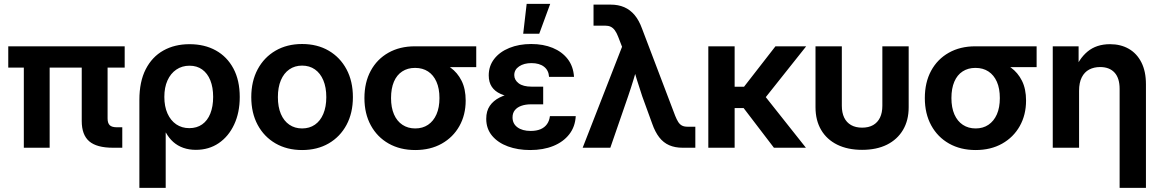

<svg xmlns="http://www.w3.org/2000/svg" viewBox="-20 -751 5898 976"><path d="M554.2 0Q471.7 0 433.6 -32.7Q395.5 -65.4 395.5 -135.7V-487.3H526.9V-148.9Q526.9 -125 537.8 -114.5Q548.8 -104 574.2 -104Q580.6 -104 588.4 -104Q596.2 -104 601.6 -104V0Q590.8 0 577.9 0Q564.9 0 554.2 0ZM101.1 0V-487.3H232.4V0ZM22 -407.2V-515.6H613.8V-407.2Z M688.5 204.1V-243.2Q688.5 -335.9 720.7 -398.9Q752.9 -461.9 810.3 -494.1Q867.7 -526.4 943.4 -526.4Q1020 -526.4 1077.1 -494.6Q1134.3 -462.9 1166.5 -402.8Q1198.7 -342.8 1198.7 -257.8Q1198.7 -178.7 1170.4 -118.2Q1142.1 -57.6 1092 -23.4Q1042 10.7 975.6 10.7Q940.9 10.7 911.9 0.5Q882.8 -9.8 860.8 -29.3Q838.9 -48.8 823.2 -77.1H822.3V204.1ZM942.4 -99.6Q980.5 -99.6 1007.6 -118.7Q1034.7 -137.7 1049.1 -173.6Q1063.5 -209.5 1063.5 -258.3Q1063.5 -307.1 1049.1 -342.8Q1034.7 -378.4 1007.8 -397.7Q981 -417 943.4 -417Q905.3 -417 876.2 -397.2Q847.2 -377.4 831.3 -342Q815.4 -306.6 815.4 -258.3Q815.4 -210 831.3 -174.3Q847.2 -138.7 875.7 -119.1Q904.3 -99.6 942.4 -99.6Z M1515.6 11.7Q1439 11.7 1380.6 -22Q1322.3 -55.7 1289.8 -116.2Q1257.3 -176.8 1257.3 -257.3Q1257.3 -337.9 1289.8 -398.7Q1322.3 -459.5 1380.6 -493.4Q1439 -527.3 1515.6 -527.3Q1592.8 -527.3 1650.9 -493.4Q1709 -459.5 1741.5 -398.7Q1773.9 -337.9 1773.9 -257.3Q1773.9 -176.8 1741.5 -116.2Q1709 -55.7 1650.9 -22Q1592.8 11.7 1515.6 11.7ZM1515.6 -98.1Q1553.2 -98.1 1580.8 -117.2Q1608.4 -136.2 1623.5 -172.1Q1638.7 -208 1638.7 -257.3Q1638.7 -307.1 1623.5 -343Q1608.4 -378.9 1580.8 -398.2Q1553.2 -417.5 1515.6 -417.5Q1478.5 -417.5 1450.7 -398.2Q1422.9 -378.9 1407.7 -343Q1392.6 -307.1 1392.6 -257.3Q1392.6 -207.5 1407.7 -171.9Q1422.9 -136.2 1450.7 -117.2Q1478.5 -98.1 1515.6 -98.1Z M2090.8 11.7Q2014.2 11.7 1955.8 -21.2Q1897.5 -54.2 1865 -113.8Q1832.5 -173.3 1832.5 -252.4Q1832.5 -332 1864.5 -391.1Q1896.5 -450.2 1954.3 -482.9Q2012.2 -515.6 2088.9 -515.6H2400.9V-409.7H2190.4L2088.9 -405.8Q2052.2 -405.8 2024.7 -387.9Q1997.1 -370.1 1982.4 -335.7Q1967.8 -301.3 1967.8 -252.4Q1967.8 -204.1 1982.9 -169.4Q1998 -134.8 2025.9 -116.5Q2053.7 -98.1 2090.8 -98.1Q2128.4 -98.1 2156 -116.7Q2183.6 -135.3 2198.7 -169.7Q2213.9 -204.1 2213.9 -252.4Q2213.9 -301.3 2198.7 -335.4Q2183.6 -369.6 2156 -387.7Q2128.4 -405.8 2090.8 -405.8V-456.5Q2142.1 -456.5 2188.2 -444.8Q2234.4 -433.1 2270 -407.5Q2305.7 -381.8 2326.4 -340.3Q2347.2 -298.8 2347.2 -239.7Q2347.2 -167 2315.2 -110.1Q2283.2 -53.2 2225.6 -20.8Q2168 11.7 2090.8 11.7Z M2674.8 11.7Q2612.3 11.7 2561.8 -6.8Q2511.2 -25.4 2481.4 -61Q2451.7 -96.7 2451.7 -147Q2451.7 -186.5 2469.7 -212.9Q2487.8 -239.3 2519.8 -255.4Q2551.8 -271.5 2592.8 -278.1Q2633.8 -284.7 2679.2 -284.7H2741.2V-220.7H2679.2Q2651.4 -220.7 2630.1 -213.1Q2608.9 -205.6 2597.2 -190.9Q2585.4 -176.3 2585.4 -154.3Q2585.4 -122.1 2610.4 -103.8Q2635.3 -85.4 2677.7 -85.4Q2707 -85.4 2727.8 -94.2Q2748.5 -103 2760.5 -119.9Q2772.5 -136.7 2775.4 -160.6H2906.7Q2903.8 -106.9 2873.8 -68.4Q2843.8 -29.8 2792.7 -9Q2741.7 11.7 2674.8 11.7ZM2686.5 -249.5Q2636.2 -249.5 2595 -255.1Q2553.7 -260.7 2524.7 -273.7Q2495.6 -286.6 2480 -309.8Q2464.4 -333 2464.4 -367.7Q2464.4 -415.5 2492.2 -451.4Q2520 -487.3 2569.1 -507.3Q2618.2 -527.3 2680.2 -527.3Q2741.7 -527.3 2789.6 -507.6Q2837.4 -487.8 2866 -450.7Q2894.5 -413.6 2897.9 -360.4H2771Q2769 -393.6 2745.4 -411.9Q2721.7 -430.2 2681.6 -430.2Q2643.6 -430.2 2618.9 -413.6Q2594.2 -397 2594.2 -369.1Q2594.2 -344.7 2616.5 -327.6Q2638.7 -310.5 2683.1 -310.5H2741.2V-249.5ZM2639.6 -579.6 2657.2 -731.4H2776.9L2721.2 -579.6Z M2941.9 0 3142.1 -513.2 3122.1 -564.9Q3114.3 -585 3105.2 -597.2Q3096.2 -609.4 3084.5 -615Q3072.8 -620.6 3056.6 -620.6H2997.1V-727.5Q3018.6 -727.5 3040.8 -727.5Q3063 -727.5 3084.5 -727.5Q3123 -727.5 3153.3 -714.4Q3183.6 -701.2 3206.1 -674.3Q3228.5 -647.5 3243.7 -605.5L3412.1 -162.6Q3419.9 -143.1 3427.7 -130.9Q3435.5 -118.7 3446.5 -112.8Q3457.5 -106.9 3474.6 -106.9H3514.6V0Q3498.5 0 3482.2 0Q3465.8 0 3449.7 0Q3411.1 0 3381.6 -12.9Q3352.1 -25.9 3331.1 -53Q3310.1 -80.1 3295.4 -122.1L3244.6 -261.7Q3230 -305.2 3216.3 -349.6Q3202.6 -394 3190.4 -438.5H3227.5Q3214.8 -394 3201.4 -349.9Q3188 -305.7 3172.9 -261.7L3082.5 0Z M3714.4 -515.6V0H3580.6V-515.6ZM4078.1 -515.6 3828.6 -201.7H3686.5L3677.7 -310.1H3762.2L3921.9 -515.6ZM3914.1 0 3754.9 -208.5 3852.5 -282.7 4076.7 0Z M4362.3 10.7Q4289.1 10.7 4235.8 -15.6Q4182.6 -42 4154.1 -90.6Q4125.5 -139.2 4125.5 -205.6V-515.6H4259.3V-213.4Q4259.3 -178.2 4271.2 -153.3Q4283.2 -128.4 4306.4 -115.2Q4329.6 -102.1 4362.3 -102.1Q4395.5 -102.1 4418.5 -115.2Q4441.4 -128.4 4453.4 -153.3Q4465.3 -178.2 4465.3 -213.4V-515.6H4599.1V-205.6Q4599.1 -139.2 4570.3 -90.6Q4541.5 -42 4488.8 -15.6Q4436 10.7 4362.3 10.7Z M4939.5 11.7Q4862.8 11.7 4804.4 -21.2Q4746.1 -54.2 4713.6 -113.8Q4681.2 -173.3 4681.2 -252.4Q4681.2 -332 4713.1 -391.1Q4745.1 -450.2 4803 -482.9Q4860.8 -515.6 4937.5 -515.6H5249.5V-409.7H5039.1L4937.5 -405.8Q4900.9 -405.8 4873.3 -387.9Q4845.7 -370.1 4831.1 -335.7Q4816.4 -301.3 4816.4 -252.4Q4816.4 -204.1 4831.5 -169.4Q4846.7 -134.8 4874.5 -116.5Q4902.3 -98.1 4939.5 -98.1Q4977.1 -98.1 5004.6 -116.7Q5032.2 -135.3 5047.4 -169.7Q5062.5 -204.1 5062.5 -252.4Q5062.5 -301.3 5047.4 -335.4Q5032.2 -369.6 5004.6 -387.7Q4977.1 -405.8 4939.5 -405.8V-456.5Q4990.7 -456.5 5036.9 -444.8Q5083 -433.1 5118.7 -407.5Q5154.3 -381.8 5175 -340.3Q5195.8 -298.8 5195.8 -239.7Q5195.8 -167 5163.8 -110.1Q5131.8 -53.2 5074.2 -20.8Q5016.6 11.7 4939.5 11.7Z M5465.3 -289.1V0H5331.5V-515.6H5462.9V-382.8H5438.5Q5463.4 -451.7 5508.5 -489Q5553.7 -526.4 5622.6 -526.4Q5677.2 -526.4 5718.3 -502.7Q5759.3 -479 5782.2 -433.6Q5805.2 -388.2 5805.2 -322.8V204.1H5671.4V-299.3Q5671.4 -354 5645.5 -382.1Q5619.6 -410.2 5572.3 -410.2Q5541 -410.2 5516.8 -397.5Q5492.7 -384.8 5479 -357.9Q5465.3 -331.1 5465.3 -289.1Z"/></svg>

Font: Inter Cardless Display
Style: Bold
Weight: 700
Designer: Rasmus Andersson
Foundry: rsms
Version: Version 4.001;git-9221beed3